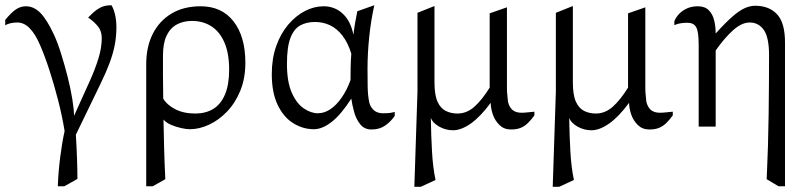

<svg xmlns="http://www.w3.org/2000/svg" viewBox="-26 -484 3087 734"><path d="M195 228Q197 174 204 118Q211 62 221 17Q212 -39 196.5 -99.5Q181 -160 163 -215.5Q145 -271 127 -312Q109 -354 87.5 -376Q66 -398 40 -398Q28 -398 15.5 -395.5Q3 -393 -6 -387V-408Q18 -437 35.5 -448.5Q53 -460 73 -460Q104 -460 129 -434Q154 -408 180 -352Q194 -322 207.5 -279Q221 -236 232.5 -190.5Q244 -145 250.5 -105Q257 -65 257 -41L318 -176Q337 -218 350 -259.5Q363 -301 363 -339Q363 -365 348.5 -383Q334 -401 311 -417Q331 -438 346 -448Q361 -458 373.5 -461Q386 -464 400 -464Q408 -452 413.5 -429.5Q419 -407 419 -379Q419 -344 412.5 -311Q406 -278 392.5 -242Q379 -206 357 -161L264 31Q267 80 268.5 124.5Q270 169 270 200L220 228Z M533 228V-238Q533 -305 558 -354.5Q583 -404 629.5 -432Q676 -460 741 -460Q822 -460 867 -402Q912 -344 912 -244Q912 -185 893 -138Q874 -91 842.5 -58Q811 -25 773.5 -7.5Q736 10 700 10Q686 10 666 5.5Q646 1 627.5 -7Q609 -15 599 -27Q600 27 601.5 84.5Q603 142 606 201L558 228ZM721 -50Q760 -50 789 -67.5Q818 -85 834 -122.5Q850 -160 850 -218Q850 -280 832 -321.5Q814 -363 782 -383.5Q750 -404 708 -404Q675 -404 650 -390.5Q625 -377 611 -348Q597 -319 597 -271Q597 -236 597 -194.5Q597 -153 598 -107Q611 -84 643 -67Q675 -50 721 -50Z M1174 10Q1132 10 1095 -13Q1058 -36 1035.5 -83Q1013 -130 1013 -201Q1013 -260 1030 -308Q1047 -356 1076 -390Q1105 -424 1140 -442Q1175 -460 1211 -460Q1254 -460 1284.5 -431.5Q1315 -403 1325 -351Q1328 -376 1332 -399Q1336 -422 1340 -441L1405 -464Q1392 -406 1385.5 -343Q1379 -280 1379 -222Q1379 -191 1379.5 -154.5Q1380 -118 1386 -91Q1391 -73 1404 -62Q1417 -51 1438 -51Q1449 -51 1458 -51.5Q1467 -52 1483 -56V-41Q1468 -19 1446.5 -4Q1425 11 1394 11Q1367 11 1351 -9Q1335 -29 1327.5 -57Q1320 -85 1317 -107Q1278 -46 1242 -18Q1206 10 1174 10ZM1189 -51Q1214 -51 1237 -66.5Q1260 -82 1280 -110.5Q1300 -139 1314 -178Q1314 -206 1314.5 -228.5Q1315 -251 1317 -279Q1304 -321 1283 -348Q1262 -375 1235.5 -387.5Q1209 -400 1178 -400Q1146 -400 1122 -387Q1098 -374 1084.5 -339.5Q1071 -305 1071 -240Q1071 -171 1089.5 -129.5Q1108 -88 1135.5 -69.5Q1163 -51 1189 -51Z M1558 230 1570 -134V-435L1635 -461V-169Q1635 -121 1646.5 -95.5Q1658 -70 1678 -60Q1698 -50 1723 -50Q1758 -50 1787 -75.5Q1816 -101 1846 -149Q1846 -154 1846 -158Q1846 -162 1846 -166V-433L1912 -456V-146Q1912 -132 1913.5 -120Q1915 -108 1916 -95Q1921 -74 1933.5 -63.5Q1946 -53 1968 -53Q1979 -53 1991.5 -54.5Q2004 -56 2017 -57V-43Q2004 -25 1991.5 -13Q1979 -1 1964 5Q1949 11 1927 11Q1901 11 1883.5 -6Q1866 -23 1858 -46.5Q1850 -70 1850 -91Q1810 -37 1773.5 -11.5Q1737 14 1706 14Q1677 14 1652 -0.5Q1627 -15 1621 -34Q1622 33 1625.5 95Q1629 157 1639 204L1583 230Z M2087 230 2099 -134V-435L2164 -461V-169Q2164 -121 2175.5 -95.5Q2187 -70 2207 -60Q2227 -50 2252 -50Q2287 -50 2316 -75.5Q2345 -101 2375 -149Q2375 -154 2375 -158Q2375 -162 2375 -166V-433L2441 -456V-146Q2441 -132 2442.5 -120Q2444 -108 2445 -95Q2450 -74 2462.5 -63.5Q2475 -53 2497 -53Q2508 -53 2520.5 -54.5Q2533 -56 2546 -57V-43Q2533 -25 2520.5 -13Q2508 -1 2493 5Q2478 11 2456 11Q2430 11 2412.5 -6Q2395 -23 2387 -46.5Q2379 -70 2379 -91Q2339 -37 2302.5 -11.5Q2266 14 2235 14Q2206 14 2181 -0.5Q2156 -15 2150 -34Q2151 33 2154.5 95Q2158 157 2168 204L2112 230Z M2645 0V-312Q2645 -363 2635.5 -380Q2626 -397 2602 -397Q2592 -397 2579 -395.5Q2566 -394 2552 -388V-403Q2557 -416 2568.5 -429Q2580 -442 2598.5 -451Q2617 -460 2642 -460Q2669 -460 2684 -444.5Q2699 -429 2704.5 -405Q2710 -381 2710 -356Q2748 -398 2774.5 -421Q2801 -444 2821.5 -453Q2842 -462 2861 -462Q2914 -462 2944.5 -429.5Q2975 -397 2975 -322V228H2950L2905 201Q2911 73 2912.5 -49.5Q2914 -172 2914 -273Q2914 -341 2894 -369.5Q2874 -398 2840 -398Q2809 -398 2775.5 -367.5Q2742 -337 2710 -291Q2710 -285 2710 -281.5Q2710 -278 2710 -272V0Z"/></svg>

Font: Ancizar Serif Light
Style: Regular
Weight: 300
Designer: Cesar Puertas, Viviana Monsalve, Julian Moncada, Julian Prieto, Jose Castro, Felipe Aragon, Mariel Hernandez, Sara Alarc
Version: Version 8.100